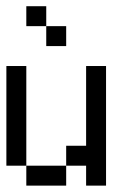

<svg xmlns="http://www.w3.org/2000/svg" viewBox="-20 -582 415 602"><path d="M0 -312.5V-375H62.5V-312.5ZM0 -250V-312.5H62.5V-250ZM0 -187.5V-250H62.5V-187.5ZM0 -125V-187.5H62.5V-125ZM0 -62.5V-125H62.5V-62.5ZM62.5 0V-62.5H125V0ZM125 0V-62.5H187.5V0ZM187.5 -62.5V-125H250V-62.5ZM250 -312.5V-375H312.5V-312.5ZM250 -250V-312.5H312.5V-250ZM250 -187.5V-250H312.5V-187.5ZM250 -125V-187.5H312.5V-125ZM250 -62.5V-125H312.5V-62.5ZM250 0V-62.5H312.5V0ZM62.5 -500V-562.5H125V-500ZM125 -437.5V-500H187.5V-437.5Z"/></svg>

Font: AprilSans
Style: Regular
Weight: 400
Designer: typesprite
Version: Version 1.001;PS 001.001;hotconv 1.0.88;makeotf.lib2.5.64775